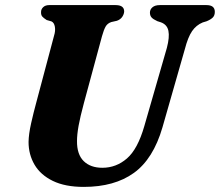

<svg xmlns="http://www.w3.org/2000/svg" viewBox="-20 -720 862 753"><path d="M546 -225.5 634.5 -532.5Q645.5 -574.5 640.5 -599Q635.5 -623.5 611 -632.5L597 -637Q580.5 -644.5 574.2 -651.8Q568 -659 568 -670.5Q568 -683 578 -691.5Q588 -700 607 -700H790Q822.5 -700 822.5 -673.5Q822.5 -659 814.2 -651Q806 -643 790 -636.5L775 -632Q749.5 -621.5 733.2 -597.8Q717 -574 705 -527.5L617 -220Q581 -96.5 505 -41.8Q429 13 308.5 13Q235.5 13 187.2 -10.5Q139 -34 115.5 -74Q92 -114 92 -163.5Q92.5 -194 102.2 -237.2Q112 -280.5 121.5 -315L192 -580Q198 -599 195.2 -615Q192.5 -631 182 -636L163 -641.5Q150.5 -649.5 145.5 -655.5Q140.5 -661.5 141 -673Q141 -684 149.5 -692Q158 -700 173 -700H433.5Q467 -700 467 -675Q466.5 -664.5 459.5 -654Q452.5 -643.5 438.5 -638.5L416.5 -633.5Q401.5 -628.5 394.2 -615.8Q387 -603 380 -578L309 -315.5Q294.5 -261.5 288.2 -226.8Q282 -192 282 -167Q281.5 -114.5 308.2 -88.2Q335 -62 381.5 -62Q435.5 -62 477.8 -98.5Q520 -135 546 -225.5Z"/></svg>

Font: Fraunces 9pt S000
Style: Bold Italic
Weight: 700
Italic angle: -16°
Version: Version 1.000; ttfautohint (v1.8.3)